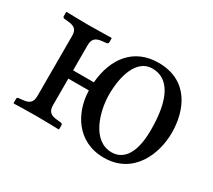

<svg xmlns="http://www.w3.org/2000/svg" viewBox="-94 -608 873 786"><g transform="rotate(30 343.0 -214.5)"><path d="M269 -237H171V-356C171 -384 183 -397 214 -400L233 -402C238 -403 242 -405 242 -410V-429L240 -431C240 -431 171 -429 132 -429C97 -429 29 -431 29 -431L27 -429V-410C27 -405 30 -403 35 -402L54 -400C87 -397 97 -384 97 -356V-74C97 -45 86 -32 54 -29L35 -27C30 -27 27 -24 27 -19V0L29 2C29 2 97 0 132 0C171 0 240 2 240 2L242 0V-19C242 -24 238 -27 233 -27L214 -29C182 -32 171 -45 171 -74V-198H268C270 -97 330 10 458 10C597 10 649 -117 649 -217C649 -321 603 -439 459 -439C344 -439 279 -356 269 -237ZM449 -406C527 -406 569 -331 569 -185C569 -53 516 -25 475 -25C381 -25 348 -149 348 -226C348 -313 375 -406 449 -406Z"/></g></svg>

Font: Libertinus Serif Display
Style: Regular
Weight: 400
Designer: Philipp H. Poll, Khaled Hosny
Foundry: Caleb Maclennan
Version: Version 7.050;RELEASE